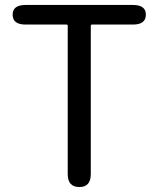

<svg xmlns="http://www.w3.org/2000/svg" viewBox="-20 -754 639 774"><path d="M300 0Q253 0 253 -52V-650Q253 -655 248 -655H83Q31 -655 31 -695Q31 -734 83 -734H516Q568 -734 568 -695Q568 -655 516 -655H351Q346 -655 346 -650V-52Q346 0 300 0Z"/></svg>

Font: Resource Han Rounded CN
Style: Regular
Weight: 400
Designer: Cyano Hao (round all glyphs); Ryoko NISHIZUKA  (kana, bopomofo & ideographs); Paul D. Hunt (Latin, Greek & Cyrillic); Sa
Foundry: Cyano Hao
Version: 0.990